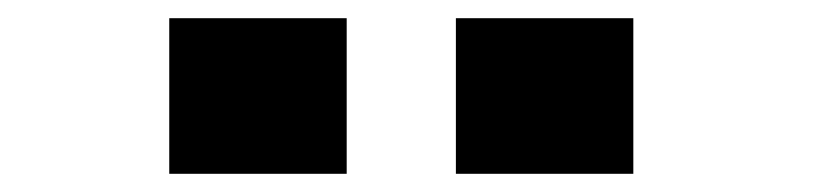

<svg xmlns="http://www.w3.org/2000/svg" viewBox="-20 -750 915 211"><path d="M166 -730H361V-559H166ZM481 -730H676V-559H481Z"/></svg>

Font: Trispace SemiExpanded ExtraBold
Style: Regular
Weight: 800
Width: 6
Designer: Tyler Finck
Foundry: Etcetera Type Company
Version: Version 1.210; ttfautohint (v1.8.3)